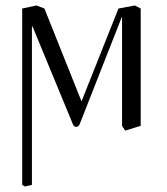

<svg xmlns="http://www.w3.org/2000/svg" viewBox="-20 -462 614 705"><path d="M428.2 0V-398.4H426.8L272.5 -5.9Q268.6 3.9 259.3 3.9Q251.5 3.9 247.6 -5.9L99.6 -364.3H97.2V216.8L71.3 222.7L61.5 216.8V-430.7L113.8 -441.9L143.1 -430.7L279.3 -89.8L415 -430.7L475.1 -441.9L496.6 -430.7V0L439.5 17.6Z"/></svg>

Font: Libertinage
Style: l
Weight: 400
Designer: OSP
Foundry: OSP
Version: Version 1.0; 2008; OFL relea